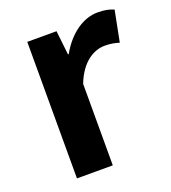

<svg xmlns="http://www.w3.org/2000/svg" viewBox="-111 -657 659 740"><g transform="rotate(-20 219.0 -287.0)"><path d="M79 0H226V-334C257 -415 310 -444 354 -444C377 -444 393 -441 413 -435L438 -562C421 -569 403 -574 372 -574C314 -574 254 -534 213 -461H210L199 -560H79Z"/></g></svg>

Font: Source Han Sans CN
Style: Bold
Weight: 700
Designer: Ryoko NISHIZUKA 西塚涼子 (kana, bopomofo & ideographs); Paul D. Hunt (Latin, Greek & Cyrillic); Sandoll Communications 산돌커뮤니
Foundry: Adobe
Version: Version 2.001;hotconv 1.0.107;makeotfexe 2.5.65593